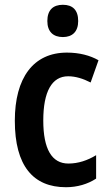

<svg xmlns="http://www.w3.org/2000/svg" viewBox="-20 -773 457 803"><path d="M243 -753C202 -753 178 -731 178 -685C178 -640 203 -618 243 -618C282 -618 307 -640 307 -685C307 -731 284 -753 243 -753ZM256 10C303 10 347 -3 382 -26V-124C346 -102 307 -89 266 -89C197 -89 161 -149 161 -269C161 -390 197 -454 265 -454C296 -454 328 -444 359 -428L392 -521C357 -541 312 -553 260 -553C119 -553 42 -447 42 -268C42 -79 119 10 256 10Z"/></svg>

Font: Noto Sans Lao Condensed SemiBold
Style: Regular
Weight: 600
Width: 3
Designer: Monotype Design Team
Foundry: Monotype Imaging Inc.
Version: Version 2.003